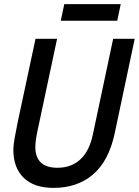

<svg xmlns="http://www.w3.org/2000/svg" viewBox="-20 -899 676 935"><path d="M241 16Q146 16 95.5 -33Q45 -82 45 -170Q45 -192 51.5 -227.5Q58 -263 67 -308L153 -710H258L169 -292Q163 -266 157.5 -235Q152 -204 152 -184Q152 -82 260 -82Q327 -82 371 -122.5Q415 -163 432 -243L531 -710H636L538 -247Q509 -114 432.5 -49Q356 16 241 16ZM276 -798 293 -879H568L551 -798Z"/></svg>

Font: Geist Mono Medium
Style: Italic
Weight: 500
Italic angle: -12°
Monospace: yes
Designer: Basement.studio, Andrés Briganti, Mateo Zaragoza
Foundry: Basement.studio, Vercel, Andrés Briganti, Guido Ferreyra, Mateo Zaragoza
Version: Version 1.500; ttfautohint (v1.8.4.7-5d5b)